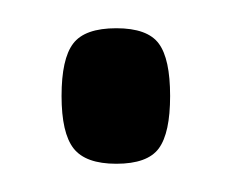

<svg xmlns="http://www.w3.org/2000/svg" viewBox="-20 -368 164 136"><path d="M23.6 -300Q23.6 -326.3 31.8 -337.1Q40 -348 62.4 -348Q84.5 -348 92.5 -337.1Q100.5 -326.3 100.5 -300Q100.5 -273.8 92.5 -262.9Q84.5 -252 62.4 -252Q40.6 -252 32.1 -262.9Q23.6 -273.8 23.6 -300Z"/></svg>

Font: Georama ExtraCondensed Thin
Style: Regular
Weight: 100
Width: 2
Designer: Jean-Baptiste Levee
Foundry: Production Type
Version: Version 1.001